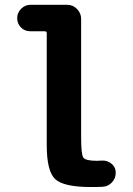

<svg xmlns="http://www.w3.org/2000/svg" viewBox="-20 -750 540 780"><path d="M394.5 -97.7Q417 -98.6 433.6 -84.5Q450.2 -70.3 450.2 -48.8Q450.2 -25.4 434.6 -8.8Q418.9 7.8 396.5 8.8Q381.8 9.8 349.6 9.8Q238.3 9.8 204.1 -22.5Q169.9 -54.7 169.9 -160.2V-614.3Q169.9 -623 162.1 -623H103.5Q80.1 -623 64.9 -638.7Q49.8 -654.3 49.8 -676.3Q49.8 -698.2 65.9 -714.4Q82 -730.5 103.5 -730.5H252.9Q276.4 -730.5 293 -713.4Q309.6 -696.3 309.6 -672.9V-190.4Q309.6 -122.1 318.8 -109.4Q328.1 -96.7 375 -96.7Q377.9 -96.7 384.3 -97.2Q390.6 -97.7 394.5 -97.7Z"/></svg>

Font: Rounded Mgen+ 1m bold
Style: Bold
Weight: 700
Designer: [Source Han Sans]
Ryoko NISHIZUKA  (kana & ideographs); Paul D. Hunt (Latin, Greek & Cyrillic); Wenlong ZHANG  (bopomofo
Version: Version 1.059.20150602